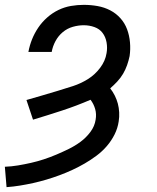

<svg xmlns="http://www.w3.org/2000/svg" viewBox="-27 -558 647 791"><path d="M0 213 -7 129Q20 128 47 123.5Q74 119 100.5 113Q127 107 153 98.5Q179 90 205 79Q231 68 256.5 55.5Q282 43 305 26Q328 9 345.5 -14.5Q363 -38 367 -65Q367 -65 367 -65Q367 -65 367 -65Q371 -88 365 -109Q359 -130 346 -147Q288 -122 228.5 -102.5Q169 -83 109 -65L82 -146Q114 -155 146 -164.5Q178 -174 210 -183.5Q242 -193 274 -203.5Q306 -214 335 -232Q364 -250 385.5 -278.5Q407 -307 412 -339Q416 -361 412 -383.5Q408 -406 395.5 -422.5Q383 -439 362 -446.5Q341 -454 318 -454Q296 -454 273 -447.5Q250 -441 231.5 -425.5Q213 -410 201.5 -388.5Q190 -367 186 -344H90Q95 -371 105 -396Q115 -421 130.5 -444Q146 -467 167.5 -486Q189 -505 214 -517Q239 -529 265.5 -533.5Q292 -538 318 -538Q347 -538 375 -533Q403 -528 427 -515.5Q451 -503 469 -483Q487 -463 496.5 -437.5Q506 -412 508.5 -383.5Q511 -355 507 -327Q503 -308 496.5 -289.5Q490 -271 480 -254Q470 -237 456 -222Q442 -207 427 -194Q438 -180 446 -164Q454 -148 458.5 -131Q463 -114 464 -95Q465 -76 462 -58Q458 -30 445 -4Q432 22 413 44Q394 66 370.5 83.5Q347 101 322 115.5Q297 130 271 142Q245 154 218 164Q191 174 164 182Q137 190 110 196Q83 202 55.5 206.5Q28 211 0 213Z"/></svg>

Font: Iosevka Curly Slab MdEx
Style: Italic
Weight: 500
Width: 7
Italic angle: -9°
Monospace: yes
Designer: Belleve Invis
Foundry: Belleve Invis
Version: Version 11.0.0; ttfautohint (v1.8.3)